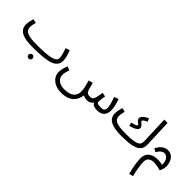

<svg xmlns="http://www.w3.org/2000/svg" viewBox="103 -1842 3362 3362"><g transform="rotate(45 1784.0 -160.5)"><path d="M390 21C816 21 943 -39 943 -197C943 -257 916 -338 891 -403L814 -376C843 -300 864 -231 864 -181C864 -89 727 -61 416 -61C178 -61 112 -101 112 -205C112 -239 125 -290 133 -320L58 -339C44 -289 30 -231 30 -182C30 -36 152 21 390 21ZM486 211C513 211 535 189 535 162C535 135 513 112 486 112C458 112 436 135 436 162C436 189 458 211 486 211Z M1306 232C1542 232 1610 101 1628 -22C1647 -6 1674 5 1713 5C1776 5 1813 -13 1842 -55C1861 -14 1901 5 1974 5C2076 5 2152 -43 2152 -179C2152 -239 2125 -338 2100 -403L2019 -373C2048 -297 2076 -213 2076 -163C2076 -82 2036 -77 1975 -77C1896 -77 1884 -101 1884 -130C1884 -164 1896 -232 1902 -268L1826 -282C1802 -86 1770 -77 1718 -77C1667 -77 1636 -87 1614 -160C1608 -181 1602 -208 1581 -284L1500 -262C1523 -183 1546 -114 1546 -26C1546 59 1491 150 1309 150C1196 150 1105 97 1105 -6C1105 -46 1116 -92 1137 -148L1065 -176C1036 -105 1023 -47 1023 1C1023 147 1155 232 1306 232Z M2592 21C2967 21 3029 -67 3023 -209L3003 -714H2922L2941 -200C2945 -99 2883 -61 2618 -61C2380 -61 2314 -101 2314 -205C2314 -239 2327 -290 2335 -320L2260 -339C2246 -289 2232 -231 2232 -182C2232 -36 2354 21 2592 21ZM2566 -204C2706 -242 2730 -275 2730 -313C2730 -368 2655 -394 2655 -418C2655 -434 2682 -454 2744 -483L2713 -540C2614 -492 2589 -451 2589 -416C2589 -363 2664 -346 2664 -317C2664 -301 2631 -289 2547 -267Z M3158 393 3235 373C3204 263 3186 141 3186 66C3186 -67 3310 -82 3491 -29C3506 -50 3528 -105 3528 -155C3528 -251 3483 -382 3347 -382C3278 -382 3205 -343 3154 -235L3216 -201C3251 -267 3292 -301 3342 -301C3417 -301 3460 -218 3453 -127C3308 -160 3104 -144 3104 61C3104 129 3123 262 3158 393Z"/></g></svg>

Font: Noto Sans Math
Style: Regular
Weight: 400
Designer: Monotype Design Team, Delve Withrington, Jeff Kellem
Foundry: Monotype Imaging Inc., Delve Fonts LLC
Version: Version 3.000